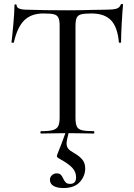

<svg xmlns="http://www.w3.org/2000/svg" viewBox="-20 -674 677 969"><path d="M601 -650Q598 -621 594.5 -559.5Q591 -498 591 -461Q591 -458 585.5 -458Q580 -458 580 -461Q573 -538 540 -572Q507 -606 442 -606Q405 -606 389 -601.5Q373 -597 367 -584Q361 -571 361 -542V-81Q361 -50 367.5 -36Q374 -22 393 -17Q412 -12 454 -12Q456 -12 456 -6Q456 0 454 0Q420 0 400 -1L326 -2Q316 36 316 50Q316 66 324.5 76.5Q333 87 355 99Q381 114 395.5 131.5Q410 149 410 176Q410 215 382.5 245Q355 275 300 275Q269 275 250.5 264.5Q232 254 232 233Q232 220 242 210.5Q252 201 266 201Q280 201 286.5 207.5Q293 214 299 227Q305 240 312 247Q319 254 334 254Q364 254 364 221Q364 194 345.5 173.5Q327 153 280 127Q267 120 267 114Q267 110 272 98Q289 57 310 -2L239 -1Q220 0 187 0Q184 0 184 -6Q184 -12 187 -12Q228 -12 247 -17.5Q266 -23 273.5 -37Q281 -51 281 -81V-544Q281 -572 274.5 -585Q268 -598 251.5 -602Q235 -606 199 -606Q137 -606 102 -571Q67 -536 50 -460Q50 -458 44 -458Q38 -458 38 -461Q42 -492 47.5 -553.5Q53 -615 53 -647Q53 -652 58.5 -652Q64 -652 64 -647Q64 -625 118 -625Q205 -622 320 -622Q379 -622 445 -624L513 -625Q550 -625 567 -630Q584 -635 589 -650Q590 -654 595.5 -654Q601 -654 601 -650Z"/></svg>

Font: Cormorant Infant Medium
Style: Regular
Weight: 500
Designer: Christian Thalmann (Catharsis Fonts)
Version: Version 3.000